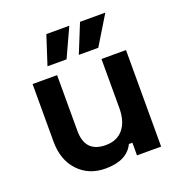

<svg xmlns="http://www.w3.org/2000/svg" viewBox="-128 -810 872 927"><g transform="rotate(-20 308.0 -346.0)"><path d="M259 8Q173 8 119.5 -49Q66 -106 66 -200V-496H192V-210Q192 -98 298 -98Q356 -98 388 -136.5Q420 -175 420 -244V-496H546V0H422V-65H404Q369 8 259 8ZM424 -552H324L384 -700H514ZM261 -552H163L211 -700H329Z"/></g></svg>

Font: Rootstock Sans Headline
Style: Bold
Weight: 700
Designer: Florian Karsten
Foundry: Florian Karsten
Version: Version 2.000;FEAKit 1.0